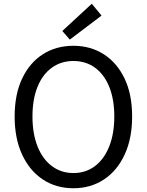

<svg xmlns="http://www.w3.org/2000/svg" viewBox="-20 -990 782 1023"><path d="M371 13Q279 13 208.5 -33.5Q138 -80 98 -166Q58 -252 58 -369Q58 -487 98 -571.5Q138 -656 208.5 -701Q279 -746 371 -746Q463 -746 533.5 -700.5Q604 -655 644 -571Q684 -487 684 -369Q684 -252 644 -166Q604 -80 533.5 -33.5Q463 13 371 13ZM371 -68Q437 -68 486 -105Q535 -142 562 -210Q589 -278 589 -369Q589 -461 562 -527.5Q535 -594 486 -629.5Q437 -665 371 -665Q306 -665 256.5 -629.5Q207 -594 180 -527.5Q153 -461 153 -369Q153 -278 180 -210Q207 -142 256.5 -105Q306 -68 371 -68ZM352 -779 312 -825 469 -970 521 -907Z"/></svg>

Font: Noto Sans JP Thin
Style: Regular
Weight: 400
Version: Version 2.004-H2;hotconv 1.0.118;makeotfexe 2.5.65603